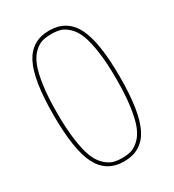

<svg xmlns="http://www.w3.org/2000/svg" viewBox="-181 -842 863 954"><g transform="rotate(-30 250.0 -365.0)"><path d="M302.2 -713.4Q280.3 -719.7 250 -719.7Q219.7 -719.7 197.8 -713.4Q175.8 -707 152.3 -685.1Q128.9 -663.1 113.8 -625Q98.6 -586.9 89.4 -521.5Q80.1 -456.1 80.1 -365.2Q80.1 -274.4 89.4 -208.5Q98.6 -142.6 113.8 -105Q128.9 -67.4 152.3 -45.4Q175.8 -23.4 197.8 -16.6Q219.7 -9.8 250 -9.8Q280.3 -9.8 302.2 -16.6Q324.2 -23.4 347.7 -45.4Q371.1 -67.4 386.2 -105Q401.4 -142.6 410.6 -208.5Q419.9 -274.4 419.9 -365.2Q419.9 -456.1 410.6 -521.5Q401.4 -586.9 386.2 -625Q371.1 -663.1 347.7 -685.1Q324.2 -707 302.2 -713.4ZM395.5 -77.6Q350.6 9.8 250 9.8Q149.4 9.8 104.5 -77.6Q59.6 -165 59.6 -365.2Q59.6 -565.4 104.5 -652.8Q149.4 -740.2 250 -740.2Q350.6 -740.2 395.5 -652.8Q440.4 -565.4 440.4 -365.2Q440.4 -165 395.5 -77.6Z"/></g></svg>

Font: Rounded-X Mgen+ 1mn thin
Style: Regular
Weight: 100
Designer: [Source Han Sans]
Ryoko NISHIZUKA  (kana & ideographs); Paul D. Hunt (Latin, Greek & Cyrillic); Wenlong ZHANG  (bopomofo
Version: Version 1.059.20150602